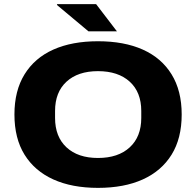

<svg xmlns="http://www.w3.org/2000/svg" viewBox="-20 -899 951 931"><path d="M547 -747H409L256 -875L257 -879H446ZM455 12Q329 12 238.5 -29Q148 -70 99 -149Q50 -228 50 -344Q50 -459 99 -538.5Q148 -618 238.5 -658.5Q329 -699 455 -699Q582 -699 672.5 -658.5Q763 -618 812 -538.5Q861 -459 861 -344Q861 -228 812 -149Q763 -70 672.5 -29Q582 12 455 12ZM455 -133Q553 -133 609 -184.5Q665 -236 665 -327V-361Q665 -452 609 -503Q553 -554 455 -554Q358 -554 302.5 -503Q247 -452 247 -361V-327Q247 -236 302.5 -184.5Q358 -133 455 -133Z"/></svg>

Font: Archivo SemiExpanded ExtraBold
Style: Regular
Weight: 800
Width: 6
Designer: Hector Gatti
Foundry: Omnibus-Type
Version: Version 2.001; ttfautohint (v1.8.3)